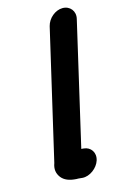

<svg xmlns="http://www.w3.org/2000/svg" viewBox="-124 -784 589 924"><g transform="rotate(-15 170.5 -322.0)"><path d="M204 -661 55 -19C45 8 48 31 64 52C79 71 103 81 138 83C144 83 150 83 157 84L167 85C204 88 244 57 255 22C267 -16 244 -47 210 -50L198 -51L339 -661C348 -698 323 -729 286 -729C249 -729 213 -698 204 -661Z"/></g></svg>

Font: Electronic
Style: UltThkIt
Weight: 900
Version: Version 1.011